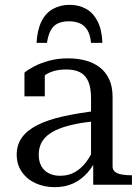

<svg xmlns="http://www.w3.org/2000/svg" viewBox="-20 -763 579 793"><path d="M267 -743Q230 -743 199.5 -726.5Q169 -710 151.5 -675Q134 -640 131 -586H174Q179 -619 190 -638.5Q201 -658 219.5 -666.5Q238 -675 264 -675Q291 -675 310 -666.5Q329 -658 341 -638.5Q353 -619 356 -586H403Q401 -640 383 -675Q365 -710 335.5 -726.5Q306 -743 267 -743ZM384 -306 383 -263Q333 -259 293.5 -251Q254 -243 225 -231.5Q196 -220 177 -204.5Q158 -189 149 -169Q140 -149 140 -124Q140 -96 151 -76.5Q162 -57 182 -47Q202 -37 228 -37Q264 -37 291 -53Q318 -69 338.5 -97.5Q359 -126 375 -164L383 -119Q368 -80 342 -50.5Q316 -21 282.5 -5.5Q249 10 206 10Q163 10 127.5 -6Q92 -22 70.5 -52.5Q49 -83 49 -124Q49 -165 70.5 -195Q92 -225 134.5 -246.5Q177 -268 239.5 -282Q302 -296 384 -306ZM365 0V-104H356V-356Q356 -401 344.5 -427Q333 -453 310.5 -464.5Q288 -476 254 -476Q202 -476 169.5 -455Q137 -434 117 -404Q117 -419 120.5 -430.5Q124 -442 130.5 -450.5Q137 -459 146 -464Q155 -469 165 -471V-365H81V-463Q95 -475 120.5 -488.5Q146 -502 182 -512Q218 -522 261 -522Q299 -522 332 -513.5Q365 -505 390.5 -486Q416 -467 430.5 -436.5Q445 -406 445 -362V-75Q445 -61 455.5 -53Q466 -45 484 -42Q502 -39 524 -39H525V0Z"/></svg>

Font: Roboto Serif 72pt
Style: Regular
Weight: 400
Designer: Greg Gazdowicz
Foundry: Commercial Type
Version: Version 1.008